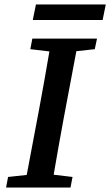

<svg xmlns="http://www.w3.org/2000/svg" viewBox="-20 -835 491 855"><path d="M115 -616 124 -663H412L402 -616L320 -607L264 -310Q252 -247 241 -183.5Q230 -120 219 -57L303 -47L294 0H7L16 -47L99 -56L155 -353Q167 -416 178 -479.5Q189 -543 200 -606ZM126 -746 140 -815H451L437 -746Z"/></svg>

Font: Source Serif Pro SemiBold
Style: Italic
Weight: 600
Italic angle: -12°
Designer: Frank Grießhammer
Foundry: Adobe Systems Incorporated
Version: Version 3.001;hotconv 1.0.111;makeotfexe 2.5.65597